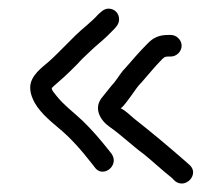

<svg xmlns="http://www.w3.org/2000/svg" viewBox="-20 -430 517 445"><path d="M376 -349H370C347.9 -349 334.5 -342.4 321 -328C303.8 -310.8 287.6 -291.9 272 -274C259.7 -261.7 256.3 -253.2 245 -239C235.2 -228.1 226.8 -216.6 218 -206C195.3 -180.3 211.6 -151.7 234 -136C260.3 -117.8 287.4 -91.6 313 -73C333.7 -56.4 357.5 -33.9 378 -18L386 -10C411.4 9.1 443.1 -27.4 419 -48L410 -56C371.8 -89.4 331.9 -122.9 291 -155C281.2 -163.4 271 -173.5 260 -179C269.4 -186.5 276 -198 284 -208C294.4 -221.9 297.2 -228.2 308 -239C323.9 -256.9 338.8 -275.8 356 -293C360.5 -297.5 363.2 -299 370 -299H376C389.2 -299 401 -310.8 401 -324C401 -337.2 389.2 -349 376 -349ZM231.5 -410C220.6 -410 213.8 -401.8 207 -396C193.7 -380.5 169.8 -362.8 155 -348L113 -306C105.7 -298.7 99.3 -292.7 94 -288C77.8 -273.8 50 -254.9 50 -227C50 -218.3 52 -209.7 56 -201C66.5 -174.8 93.8 -151.7 115 -134C143.6 -110.6 169.5 -80.9 192 -52L199 -43C217.3 -15.5 257.4 -45.4 239 -73L232 -82C212.9 -105.8 193.8 -128.6 171.5 -150C150.6 -170 127.6 -186.3 110 -209C105.6 -214.9 100 -219.9 100 -226C104 -230 108 -233.7 112 -237C131.7 -253.9 153 -274.3 171 -294C179 -301.3 185.3 -307.3 190 -312C199.2 -321.2 220 -338 228.5 -346.5L243 -361C249.4 -367.4 256 -374.5 256 -385.5C256 -399.4 245.4 -410 231.5 -410Z"/></svg>

Font: HoneyBee
Style: Book
Weight: 300
Foundry: Cannot Into Space Fonts
Version: Version 0.89